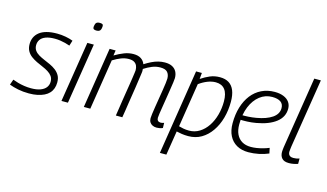

<svg xmlns="http://www.w3.org/2000/svg" viewBox="-112 -1082 2782 1633"><g transform="rotate(15 1279.5 -265.0)"><path d="M-8 -21 9 -69Q29 -61 55.5 -53.5Q82 -46 112 -41.5Q142 -37 172 -37Q222 -37 255 -49.5Q288 -62 304 -84Q320 -106 320 -134Q320 -163 306 -182Q292 -201 269.5 -215Q247 -229 219.5 -240.5Q192 -252 165 -265Q138 -278 115 -295Q92 -312 78 -337Q64 -362 64 -398Q64 -430 76 -456.5Q88 -483 113 -503Q138 -523 177 -533.5Q216 -544 268 -544Q306 -544 344 -537Q382 -530 409 -519L394 -472Q375 -479 353.5 -484.5Q332 -490 308.5 -493.5Q285 -497 261 -497Q212 -497 180.5 -485Q149 -473 134.5 -451.5Q120 -430 120 -403Q120 -376 133.5 -357Q147 -338 170 -324.5Q193 -311 220.5 -299.5Q248 -288 275 -275.5Q302 -263 325 -245.5Q348 -228 362 -203.5Q376 -179 376 -142Q376 -114 367.5 -90Q359 -66 342 -47.5Q325 -29 299.5 -16.5Q274 -4 241 3Q208 10 166 10Q114 10 70 1Q26 -8 -8 -21Z M451 0 536 -534H593L508 0ZM595 -726Q611 -726 618.5 -721Q626 -716 625 -703Q624 -685 619.5 -674.5Q615 -664 606 -659.5Q597 -655 582 -655Q568 -655 560 -660Q552 -665 552 -678Q554 -696 558 -706.5Q562 -717 571 -721.5Q580 -726 595 -726Z M1290 10Q1271 10 1255 2.5Q1239 -5 1230 -19.5Q1221 -34 1221 -55Q1221 -66 1224.5 -93Q1228 -120 1234 -157Q1240 -194 1246.5 -234Q1253 -274 1259 -311Q1265 -348 1268.5 -376Q1272 -404 1272 -416Q1272 -451 1254 -472Q1236 -493 1191 -493Q1153 -493 1118 -478.5Q1083 -464 1049 -442Q1050 -437 1050 -430Q1050 -423 1050 -417Q1049 -408 1046 -387.5Q1043 -367 1039 -338.5Q1035 -310 1030 -276Q1025 -242 1019 -205Q1013 -168 1007.5 -131.5Q1002 -95 997 -61.5Q992 -28 987 0H930Q935 -29 940 -64.5Q945 -100 951 -138Q957 -176 963 -213.5Q969 -251 974.5 -285Q980 -319 984 -347Q988 -375 990.5 -393Q993 -411 993 -415Q993 -437 985.5 -454.5Q978 -472 961 -482.5Q944 -493 913 -493Q880 -493 846 -480Q812 -467 775 -444L705 0H648L732 -534H785L778 -488Q820 -513 860 -528.5Q900 -544 941 -544Q983 -544 1008 -527Q1033 -510 1043 -482Q1073 -501 1101.5 -515Q1130 -529 1159 -536.5Q1188 -544 1217 -544Q1257 -544 1282.5 -530.5Q1308 -517 1320.5 -493Q1333 -469 1333 -437Q1333 -426 1329 -398Q1325 -370 1319 -332Q1313 -294 1306.5 -253Q1300 -212 1294 -175Q1288 -138 1284 -111Q1280 -84 1280 -74Q1280 -58 1288.5 -49Q1297 -40 1313 -40Q1320 -40 1327.5 -41.5Q1335 -43 1343 -46L1344 -1Q1331 5 1317 7.5Q1303 10 1290 10Z M1374 210 1492 -539H1543L1538 -485Q1577 -511 1616 -527.5Q1655 -544 1702 -544Q1750 -544 1781.5 -524Q1813 -504 1829 -464.5Q1845 -425 1845 -366Q1845 -290 1826 -222Q1807 -154 1770.5 -101.5Q1734 -49 1683.5 -19.5Q1633 10 1569 10Q1537 10 1511.5 6Q1486 2 1465 -3L1431 210ZM1564 -37Q1614 -37 1655.5 -63Q1697 -89 1726.5 -133.5Q1756 -178 1771.5 -235Q1787 -292 1787 -353Q1787 -423 1759.5 -458Q1732 -493 1679 -493Q1644 -493 1607 -478.5Q1570 -464 1534 -438L1473 -51Q1490 -46 1513 -41.5Q1536 -37 1564 -37Z M1955 -281Q1986 -280 2020.5 -282Q2055 -284 2089 -290Q2176 -305 2225.5 -339Q2275 -373 2275 -425Q2275 -461 2249.5 -479Q2224 -497 2175 -497Q2114 -497 2066 -459.5Q2018 -422 1990.5 -355Q1963 -288 1963 -199Q1963 -148 1980 -112.5Q1997 -77 2029 -58Q2061 -39 2107 -39Q2131 -39 2157 -43Q2183 -47 2210.5 -54.5Q2238 -62 2265 -73L2275 -26Q2236 -9 2189.5 0.5Q2143 10 2098 10Q2038 10 1995 -14.5Q1952 -39 1929 -84.5Q1906 -130 1906 -194Q1906 -272 1925.5 -336Q1945 -400 1981 -446.5Q2017 -493 2069 -518.5Q2121 -544 2185 -544Q2230 -544 2263 -530.5Q2296 -517 2313.5 -492.5Q2331 -468 2331 -434Q2331 -362 2270 -314.5Q2209 -267 2100 -248Q2061 -241 2022 -239.5Q1983 -238 1950 -240Z M2479 -740H2537L2440 -132Q2439 -120 2437 -107.5Q2435 -95 2435 -84Q2435 -73 2439 -63.5Q2443 -54 2453 -48Q2463 -42 2481 -42Q2494 -42 2506.5 -44Q2519 -46 2534 -51V-4Q2517 2 2496.5 6Q2476 10 2455 10Q2413 10 2394 -11Q2375 -32 2375 -67Q2375 -78 2376.5 -89.5Q2378 -101 2379 -110Z"/></g></svg>

Font: Georama Light
Style: Italic
Weight: 300
Italic angle: -9°
Designer: Jean-Baptiste Levee
Foundry: Production Type
Version: Version 1.001